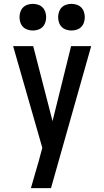

<svg xmlns="http://www.w3.org/2000/svg" viewBox="-20 -974 540 994"><path d="M140 0Q150 -35 160 -69.5Q170 -104 180 -138L199 -209L48 -735H152L252 -347L348 -735H452L244 0ZM350 -816Q336 -816 322.5 -820.5Q309 -825 299.5 -834.5Q290 -844 285.5 -857.5Q281 -871 281 -885Q281 -899 285.5 -912.5Q290 -926 299.5 -935.5Q309 -945 322.5 -949.5Q336 -954 350 -954Q364 -954 377.5 -949.5Q391 -945 400.5 -935.5Q410 -926 414.5 -912.5Q419 -899 419 -885Q419 -871 414.5 -857.5Q410 -844 400.5 -834.5Q391 -825 377.5 -820.5Q364 -816 350 -816ZM150 -816Q136 -816 122.5 -820.5Q109 -825 99.5 -834.5Q90 -844 85.5 -857.5Q81 -871 81 -885Q81 -899 85.5 -912.5Q90 -926 99.5 -935.5Q109 -945 122.5 -949.5Q136 -954 150 -954Q164 -954 177.5 -949.5Q191 -945 200.5 -935.5Q210 -926 214.5 -912.5Q219 -899 219 -885Q219 -871 214.5 -857.5Q210 -844 200.5 -834.5Q191 -825 177.5 -820.5Q164 -816 150 -816Z"/></svg>

Font: Iosevka Term Semibold
Style: Regular
Weight: 600
Monospace: yes
Designer: Belleve Invis
Foundry: Belleve Invis
Version: Version 31.4.0